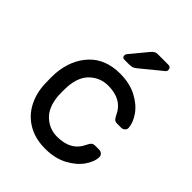

<svg xmlns="http://www.w3.org/2000/svg" viewBox="-210 -850 976 976"><g transform="rotate(45 277.5 -362.5)"><path d="M420 -154Q427 -169 434 -175Q441 -181 453 -181H483Q494 -181 502 -173.5Q510 -166 510 -156Q510 -122 483 -83Q456 -44 405 -17Q354 10 285 10Q214 10 162 -20Q110 -50 82 -102.5Q54 -155 51 -220Q50 -232 50 -266Q50 -290 51 -300Q60 -402 120 -466Q180 -530 285 -530Q354 -530 404.5 -503.5Q455 -477 481.5 -438.5Q508 -400 510 -366Q511 -355 502.5 -347Q494 -339 483 -339H453Q441 -339 434 -345Q427 -351 420 -366Q385 -444 285 -444Q230 -444 189 -407Q148 -370 142 -295Q141 -284 141 -259Q141 -236 142 -225Q149 -150 189.5 -113Q230 -76 285 -76Q385 -76 420 -154ZM352 -735H426Q435 -735 440 -729.5Q445 -724 445 -715Q445 -708 440 -703L329 -612Q318 -603 309.5 -599Q301 -595 287 -595H250Q234 -595 234 -611Q234 -619 239 -624L315 -716Q326 -728 333 -731.5Q340 -735 352 -735Z"/></g></svg>

Font: Contemporary
Style: Regular
Weight: 400
Designer: Victor Tran
Foundry: Victor Tran
Version: Version 1.100